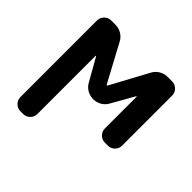

<svg xmlns="http://www.w3.org/2000/svg" viewBox="-181 -730 1110 1110"><g transform="rotate(45 374.0 -175.0)"><path d="M371.1 -265.6Q373 -262.7 375 -262.7Q377 -262.7 378.9 -265.6L502.9 -495.1Q515.6 -518.6 538.6 -532.2Q561.5 -545.9 587.9 -545.9H626Q649.4 -545.9 666.5 -528.8Q683.6 -511.7 683.6 -488.3V-78.1Q683.6 -54.7 666.5 -37.6Q649.4 -20.5 626 -20.5H600.6Q577.1 -20.5 560.1 -37.6Q543 -54.7 543 -78.1V-337.9Q543 -338.9 541.5 -339.4Q540 -339.8 539.1 -337.9L460.9 -200.2Q448.2 -176.8 425.3 -163.6Q402.3 -150.4 375.5 -150.4Q348.6 -150.4 325.7 -163.6Q302.7 -176.8 290 -200.2L211.9 -337.9Q210.9 -339.8 209.5 -339.4Q208 -338.9 208 -336.9V138.7Q208 162.1 190.9 179.2Q173.8 196.3 150.4 196.3H127Q103.5 196.3 86.4 179.2Q69.3 162.1 69.3 138.7V-488.3Q69.3 -511.7 86.4 -528.8Q103.5 -545.9 127 -545.9H163.1Q189.5 -545.9 212.4 -532.2Q235.4 -518.6 248 -495.1Z"/></g></svg>

Font: Gen Jyuu Gothic P Bold
Style: Bold
Weight: 700
Designer: [Source Han Sans]
Ryoko NISHIZUKA  (kana & ideographs); Paul D. Hunt (Latin, Greek & Cyrillic); Wenlong ZHANG  (bopomofo
Version: Version 1.002.20150607